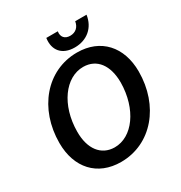

<svg xmlns="http://www.w3.org/2000/svg" viewBox="-202 -1016 1107 1174"><g transform="rotate(-30 352.0 -429.0)"><path d="M313 14C528 14 682 -171 682 -412C682 -586 579 -701 412 -701C197 -701 43 -516 43 -275C43 -100 146 14 313 14ZM323 -83C229 -84 171 -159 172 -281C173 -467 275 -607 402 -606C497 -605 553 -530 553 -408C551 -222 449 -82 323 -83ZM418 -734C504 -734 567 -787 579 -872H499C493 -834 468 -810 429 -810C391 -810 370 -834 376 -872H295C283 -790 328 -734 418 -734Z"/></g></svg>

Font: Ronzino Medium
Style: Italic
Weight: 500
Italic angle: -7.99998°
Designer: Nunzio Mazzaferro
Foundry: Collletttivo
Version: Version 1.000;Glyphs 3.3 (3337)